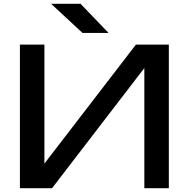

<svg xmlns="http://www.w3.org/2000/svg" viewBox="-20 -983 986 1003"><path d="M84 0V-750H212V-62L167 -70L690 -750H862V0H734V-694L779 -686L252 0ZM401 -963 547 -811H411L247 -963Z"/></svg>

Font: Bounded
Style: Regular
Weight: 400
Designer: Vlad Churkin
Version: Version 1.0